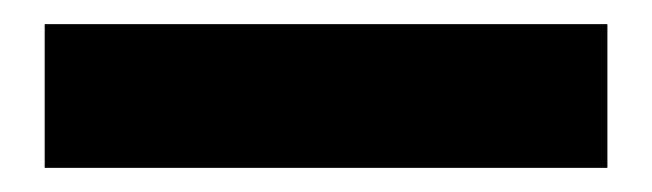

<svg xmlns="http://www.w3.org/2000/svg" viewBox="-20 -20 540 159"><path d="M17 119V0H483V119Z"/></svg>

Font: Nunito Sans 6pt Black
Style: Regular
Weight: 900
Version: Version 3.101;gftools[0.9.27]